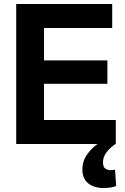

<svg xmlns="http://www.w3.org/2000/svg" viewBox="-20 -720 623 960"><path d="M61 0V-700H541V-580H200V-418H517V-301H200V-120H559V0ZM497 220Q451 220 421.5 197Q392 174 392 127Q392 83 419 47.5Q446 12 484 -11L557 0Q527 21 511 43.5Q495 66 495 92Q495 114 506 122.5Q517 131 534 131Q546 131 555 128L561 210Q538 220 497 220Z"/></svg>

Font: Georama SemiBold
Style: Regular
Weight: 600
Designer: Jean-Baptiste Levee
Foundry: Production Type
Version: Version 1.000